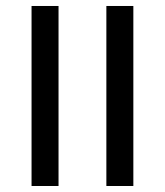

<svg xmlns="http://www.w3.org/2000/svg" viewBox="-20 -619 549 639"><path d="M174.8 -599.1V0H85V-599.1ZM423.8 -599.1V0H334V-599.1Z"/></svg>

Font: Arimo Nerd Font
Style: Regular
Weight: 400
Designer: Steve Matteson
Foundry: Monotype Imaging Inc.
Version: Version 1.33;Nerd Fonts 3.2.1